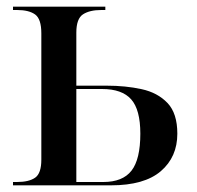

<svg xmlns="http://www.w3.org/2000/svg" viewBox="-20 -556 591 576"><path d="M19 0V-10H31Q67 -10 85.5 -23Q104 -36 104 -77V-456Q104 -499 85.5 -512.5Q67 -526 31 -526H19V-536H296V-526H284Q249 -526 229 -513Q209 -500 209 -458V-299H300Q357 -299 405 -288.5Q453 -278 482.5 -247Q512 -216 512 -155Q512 -85 462.5 -42.5Q413 0 313 0ZM290 -10Q348 -10 374.5 -44Q401 -78 401 -155Q401 -227 373.5 -258Q346 -289 286 -289H209V-10Z"/></svg>

Font: Noto Serif Display SemiCondensed Medium
Style: Regular
Weight: 500
Width: 4
Designer: Monotype Design Team
Foundry: Monotype Imaging Inc.
Version: Version 2.009